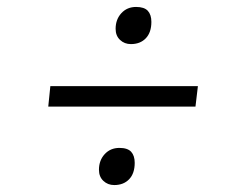

<svg xmlns="http://www.w3.org/2000/svg" viewBox="-20 -656 693 553"><path d="M543 -349H119L125 -408H550ZM309 -123Q290.5 -123 277.8 -135Q265 -147 265 -167Q265 -194 281.5 -212Q298 -230 324 -230Q347.5 -230 357.8 -218.8Q368 -207.5 368 -187Q368 -156.5 352 -139.8Q336 -123 309 -123ZM357 -529Q338.5 -529 325.8 -541Q313 -553 313 -573Q313 -600 329.5 -618Q346 -636 372 -636Q395.5 -636 405.8 -624.8Q416 -613.5 416 -593Q416 -562.5 400 -545.8Q384 -529 357 -529Z"/></svg>

Font: Merriweather Sans Variable Regular
Style: Italic
Weight: 300
Italic angle: -8°
Designer: Eben Sorkin
Foundry: Eben Sorkin
Version: Version 2.001